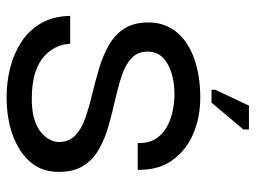

<svg xmlns="http://www.w3.org/2000/svg" viewBox="-116 -644 772 580"><g transform="rotate(90 270.0 -354.0)"><path d="M273 12Q227 12 184 1Q141 -10 106 -33Q71 -56 50 -92.5Q29 -129 28 -180H112Q112 -177 114 -164Q116 -151 124.5 -134Q133 -117 150.5 -101Q168 -85 199.5 -74.5Q231 -64 279 -64Q316 -64 341 -72Q366 -80 381 -93Q396 -106 402.5 -120Q409 -134 409 -145Q409 -176 389.5 -195Q370 -214 337 -225.5Q304 -237 264.5 -246.5Q225 -256 186 -267.5Q147 -279 114.5 -298Q82 -317 64 -347.5Q46 -378 48 -426Q51 -472 80 -505Q109 -538 159.5 -555.5Q210 -573 275 -573Q334 -573 383.5 -552Q433 -531 463.5 -489.5Q494 -448 493 -384H412Q413 -419 398 -440.5Q383 -462 359.5 -474Q336 -486 311 -490.5Q286 -495 266 -495Q210 -495 173.5 -474.5Q137 -454 136 -417Q135 -385 155 -366Q175 -347 208 -336Q241 -325 281 -316Q321 -307 360 -296Q399 -285 431.5 -266.5Q464 -248 482.5 -217Q501 -186 499 -137Q497 -90 467 -57Q437 -24 387 -6Q337 12 273 12ZM290 -607H251V-618L299 -720H371V-703Z"/></g></svg>

Font: Darker Grotesque SemiBold
Style: Regular
Weight: 600
Designer: Gabriel Lam
Foundry: TypeRant
Version: Version 1.000;gftools[0.9.28]